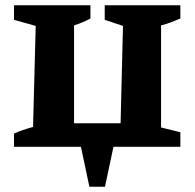

<svg xmlns="http://www.w3.org/2000/svg" viewBox="-20 -555 737 726"><path d="M33 0V-50Q49 -57 66 -63Q83 -69 105 -75L115 -457L33 -480V-535H322V-485Q307 -477 291.5 -470.5Q276 -464 260 -459V-89H436L445 -457L376 -480V-535H662V-485Q646 -478 627.5 -471Q609 -464 589 -459V-73L662 -55V0H409L377 151H318L286 0Z"/></svg>

Font: Piazzolla SC
Style: Bold
Weight: 700
Designer: Juan Pablo del Peral
Foundry: Huerta Tipografica
Version: Version 1.330